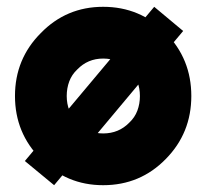

<svg xmlns="http://www.w3.org/2000/svg" viewBox="-20 -532 606 564"><path d="M283 -360Q329 -360 360 -328Q391 -296 391 -250Q391 -227 383.5 -207Q376 -187 360 -172Q329 -140 283 -140Q238 -140 207 -172Q176 -204 176 -250Q176 -273 183.5 -293Q191 -313 207 -328Q238 -360 283 -360ZM283 -512Q175 -512 100 -435Q24 -359 24 -250Q24 -141 100 -65Q175 12 283 12Q392 12 467 -65Q542 -141 542 -250Q542 -359 467 -435Q392 -512 283 -512ZM433 -512 53 -59 139 12 518 -441Z"/></svg>

Font: Unageo
Style: ExtraBold
Weight: 800
Designer: Richard Sepsi
Foundry: Richard Sepsi
Version: Version 2.000